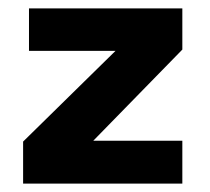

<svg xmlns="http://www.w3.org/2000/svg" viewBox="-20 -437 499 457"><path d="M414 0V-102H202L414 -319V-417H49V-316H255L35 -100V0Z"/></svg>

Font: OSH Darker Grotesque Black
Style: Regular
Weight: 900
Designer: Gabriel Lam
Foundry: TypeRant
Version: Version 1.000;Glyphs 3.1.1 (3148)